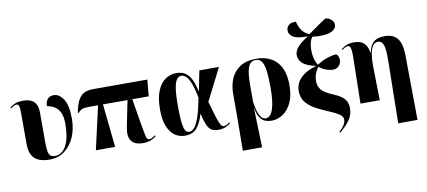

<svg xmlns="http://www.w3.org/2000/svg" viewBox="-86 -1139 3771 1695"><g transform="rotate(-10 1799.5 -291.0)"><path d="M276 10Q188 10 144 -30.5Q100 -71 100 -164V-440Q100 -489 93.5 -504Q87 -519 72 -519Q52 -519 21 -494L15 -502Q40 -523 68.5 -533Q97 -543 134 -543Q170 -543 199.5 -532.5Q229 -522 247 -493.5Q265 -465 265 -411V-148Q265 -74 276.5 -43.5Q288 -13 330 -13Q368 -13 399.5 -40.5Q431 -68 449.5 -127Q468 -186 468 -280Q468 -346 448 -383.5Q428 -421 397.5 -437.5Q367 -454 335 -458Q336 -501 356 -522.5Q376 -544 409 -544Q459 -544 496 -488.5Q533 -433 533 -313Q533 -222 502 -149Q471 -76 413.5 -33Q356 10 276 10Z M693 0 781 -388H695Q658 -388 637.5 -380Q617 -372 602 -351L594 -354Q608 -433 632.5 -472Q657 -511 689.5 -523.5Q722 -536 760 -536H1249L1235 -388H1088L1128 -148Q1141 -73 1148 -43.5Q1155 -14 1177 -14Q1186 -14 1202 -22Q1218 -30 1228 -40L1234 -31Q1206 -8 1177 1Q1148 10 1116 10Q1042 10 1011.5 -30.5Q981 -71 998 -155L1045 -388H825L866 0Z M1491 10Q1443 10 1402.5 -17Q1362 -44 1337.5 -102.5Q1313 -161 1313 -257Q1313 -356 1339 -420.5Q1365 -485 1409.5 -516.5Q1454 -548 1510 -548Q1548 -548 1580 -532.5Q1612 -517 1636 -476Q1660 -435 1677 -359H1680L1715 -536H1891L1745 -248Q1767 -172 1781 -125.5Q1795 -79 1805 -55Q1815 -31 1824 -22.5Q1833 -14 1844 -14Q1856 -14 1869.5 -21Q1883 -28 1897 -39L1902 -31Q1884 -15 1857 -2.5Q1830 10 1791 10Q1754 10 1730 -4Q1706 -18 1690.5 -53.5Q1675 -89 1660 -154H1657Q1636 -78 1599 -34Q1562 10 1491 10ZM1535 -17Q1559 -17 1581.5 -44Q1604 -71 1625 -132.5Q1646 -194 1666 -299Q1650 -384 1631 -431.5Q1612 -479 1591 -498Q1570 -517 1550 -517Q1527 -517 1510 -496.5Q1493 -476 1483.5 -421.5Q1474 -367 1474 -264Q1474 -184 1478 -135Q1482 -86 1490 -60Q1498 -34 1509.5 -25.5Q1521 -17 1535 -17Z M1970 229 1973 -86V-274Q1972 -353 1999 -415.5Q2026 -478 2081.5 -514Q2137 -550 2224 -550Q2345 -550 2410.5 -478.5Q2476 -407 2476 -271Q2476 -177 2446.5 -114Q2417 -51 2369.5 -19.5Q2322 12 2269 12Q2236 12 2209 1.5Q2182 -9 2163 -38Q2144 -67 2134 -122H2132L2143 229ZM2218 -17Q2264 -17 2286 -85.5Q2308 -154 2308 -272Q2308 -371 2300 -430Q2292 -489 2272.5 -514.5Q2253 -540 2220 -540Q2172 -540 2153 -490Q2134 -440 2134 -328V-179Q2145 -101 2166 -59Q2187 -17 2218 -17Z M2845 221 2838 214Q2873 181 2886 158Q2899 135 2899 114Q2899 97 2888.5 83Q2878 69 2848 52Q2818 35 2761 12Q2692 -17 2644.5 -46.5Q2597 -76 2572 -114Q2547 -152 2547 -205Q2547 -241 2564.5 -277Q2582 -313 2623 -343.5Q2664 -374 2735 -394V-396Q2650 -415 2617.5 -447Q2585 -479 2585 -519Q2585 -555 2613 -588.5Q2641 -622 2711 -666Q2618 -664 2580.5 -687.5Q2543 -711 2543 -746Q2543 -777 2565.5 -795.5Q2588 -814 2630 -811Q2634 -782 2654.5 -744Q2675 -706 2727 -682Q2777 -716 2817 -745Q2857 -774 2891 -794Q2918 -792 2941 -773Q2964 -754 2964 -727Q2964 -684 2910 -663.5Q2856 -643 2749 -655Q2732 -633 2725.5 -602.5Q2719 -572 2719 -541Q2719 -500 2728 -465Q2737 -430 2755 -403Q2807 -437 2853 -451Q2899 -465 2930 -466Q2940 -458 2946.5 -444.5Q2953 -431 2953 -410Q2953 -381 2932 -359Q2911 -337 2879 -337Q2858 -337 2824.5 -347Q2791 -357 2755 -385Q2713 -329 2713 -262Q2713 -219 2738 -187Q2763 -155 2830 -127Q2884 -105 2913.5 -83.5Q2943 -62 2955 -36Q2967 -10 2967 25Q2967 84 2931 132.5Q2895 181 2845 221Z M3363 229 3372 -325Q3374 -428 3360.5 -469.5Q3347 -511 3309 -511Q3281 -511 3263.5 -484Q3246 -457 3238.5 -410.5Q3231 -364 3232 -306L3238 0H3065L3073 -410Q3074 -456 3070.5 -479.5Q3067 -503 3060 -511Q3053 -519 3043 -519Q3033 -519 3021 -513.5Q3009 -508 2992 -494L2986 -502Q3011 -523 3038 -533Q3065 -543 3104 -543Q3133 -543 3158.5 -534Q3184 -525 3202.5 -501Q3221 -477 3229 -431H3234Q3243 -478 3263.5 -504Q3284 -530 3313 -540Q3342 -550 3376 -550Q3453 -550 3490.5 -504Q3528 -458 3530 -357L3536 229Z"/></g></svg>

Font: Noto Serif Display SemiCondensed ExtraBold
Style: Regular
Weight: 800
Width: 4
Designer: Monotype Design Team
Foundry: Monotype Imaging Inc.
Version: Version 2.009